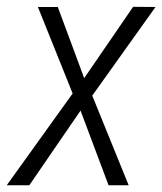

<svg xmlns="http://www.w3.org/2000/svg" viewBox="-40 -549 481 569"><path d="M131.3 -528.3 209.5 -317.4 354.5 -528.8 420.9 -528.3 233.4 -265.6 341.3 0H281.7L198.7 -221.2L46.9 0H-20L175.3 -272L72.3 -528.3Z"/></svg>

Font: Roboto Condensed Light
Style: Italic
Weight: 300
Italic angle: -12°
Designer: Christian Robertson
Foundry: Google
Version: Version 3.0; 2020